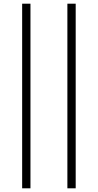

<svg xmlns="http://www.w3.org/2000/svg" viewBox="-20 -770 530 1040"><path d="M100 250V-750H145V250ZM345 250V-750H390V250Z"/></svg>

Font: Brygada 1918 SemiBold
Style: Regular
Weight: 600
Designer: Mateusz Machalski | Borys Kosmynka | Przemek Hoffer
Foundry: NIEPODLEGLA 2018
Version: Version 3.006